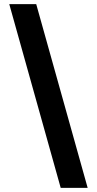

<svg xmlns="http://www.w3.org/2000/svg" viewBox="-20 -799 471 933"><path d="M406 114H275L25 -779H156Z"/></svg>

Font: DM Sans 9pt
Style: Bold
Weight: 700
Designer: Colophon Foundry, Jonny Pinhorn
Foundry: Colophon Foundry
Version: Version 4.004;gftools[0.9.30]